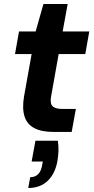

<svg xmlns="http://www.w3.org/2000/svg" viewBox="-20 -659 469 959"><path d="M247 0Q188 0 151.5 -19Q115 -38 102.5 -77.5Q90 -117 100 -177L138 -389H55L75 -502H158L197 -639H318L293 -502H426L406 -389H273L235 -176Q229 -141 243 -128Q257 -115 289 -115H359L338 0ZM121 280 131 226Q156 226 171 210.5Q186 195 191 163L194 148H138L157 44H269Q273 71 272 96Q271 121 267 144Q256 208 218.5 244Q181 280 121 280Z"/></svg>

Font: DM Sans 16pt
Style: Bold Italic
Weight: 700
Italic angle: -10°
Version: Version 4.004;gftools[0.9.30]